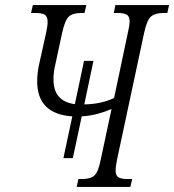

<svg xmlns="http://www.w3.org/2000/svg" viewBox="-20 -734 684 754"><path d="M229 -113 264 -277Q126 -286 126 -415Q126 -442 132 -474L161 -605Q167 -632 167 -648Q167 -670 155 -676.5Q143 -683 120 -683H102L109 -714H319L312 -683H298Q266 -683 250.5 -669Q235 -655 224 -605L198 -484Q194 -468 192 -452.5Q190 -437 190 -422Q190 -336 274 -325L310 -495H347L311 -324Q377 -325 428 -349L482 -605Q485 -618 487 -629.5Q489 -641 489 -649Q489 -670 477.5 -676.5Q466 -683 443 -683H427L433 -714H644L637 -683H621Q590 -683 573.5 -669.5Q557 -656 546 -605L440 -109Q437 -94 435.5 -83.5Q434 -73 434 -65Q434 -44 445.5 -37.5Q457 -31 479 -31H499L492 0H281L288 -31H303Q335 -31 350.5 -44.5Q366 -58 376 -109L418 -306Q393 -295 363.5 -287Q334 -279 301 -277L266 -113Z"/></svg>

Font: Noto Serif ExtraCondensed Light
Style: Italic
Weight: 300
Width: 2
Italic angle: -12°
Designer: Monotype Design Team
Foundry: Monotype Imaging Inc.
Version: Version 2.014; ttfautohint (v1.8.4.7-5d5b)